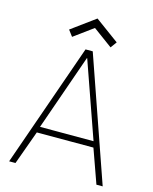

<svg xmlns="http://www.w3.org/2000/svg" viewBox="-123 -911 788 991"><g transform="rotate(15 271.5 -415.0)"><path d="M254.5 -660H293L523 0H489.5L425 -181H122.5L57 0H23ZM131 -213H417L274.5 -618.5H273ZM170.5 -704.5 146 -737 273 -830 400.5 -736.5 376.5 -703.5 273 -779.5Z"/></g></svg>

Font: League Spartan Extralight
Style: Regular
Weight: 200
Foundry: The League of Moveable Type
Version: Version 2.300; ttfautohint (v1.8.3)